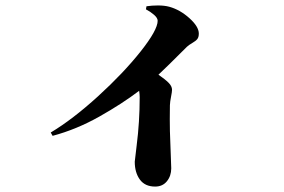

<svg xmlns="http://www.w3.org/2000/svg" viewBox="-20 -626 1040 704"><path d="M515.1 -591.8 517.1 -603Q537.1 -606 559.1 -606Q583.5 -606 601.1 -601.1Q640.1 -590.3 674.6 -559.3Q709 -528.3 709 -502.9Q709 -489.7 703.4 -482.7Q697.8 -475.6 684.8 -468.3Q671.9 -460.9 665 -454.1Q588.9 -377.9 561 -352.1Q585.9 -335 598.4 -322.3Q610.8 -309.6 610.8 -296.9Q610.8 -289.6 607.2 -271.5Q603.5 -253.4 603 -240.2Q602.1 -185.1 603 -145.5Q604 -106 606 -62.7Q607.9 -19.5 607.9 -8.8Q607.9 19 592 38.6Q576.2 58.1 548.8 58.1Q511.7 58.1 492.9 32.5Q474.1 6.8 474.1 -33.2Q474.1 -36.1 481 -91.8Q492.2 -179.2 492.2 -270Q492.2 -279.3 490.2 -293Q427.7 -245.6 344.2 -198.5Q260.7 -151.4 172.9 -127.9L166 -140.1Q246.1 -188 339.4 -272.9Q432.6 -357.9 495.4 -437Q558.1 -516.1 558.1 -549.8Q558.1 -560.1 544.7 -571.8Q531.2 -583.5 515.1 -591.8Z"/></svg>

Font: Noto Serif JP Black
Style: Regular
Weight: 900
Designer: Ryoko NISHIZUKA  (kana & ideographs); Frank Grießhammer (Latin, Greek & Cyrillic); Wenlong ZHANG  (bopomofo); Sandoll Co
Foundry: Adobe Systems Incorporated
Version: Version 1.001;PS 1.001;hotconv 16.6.54;makeotf.lib2.5.65590